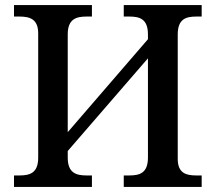

<svg xmlns="http://www.w3.org/2000/svg" viewBox="-20 -734 847 754"><path d="M35 0H341V-45H320C280 -45 246 -54 246 -115V-141L561 -505V-115C561 -54 528 -45 488 -45H466V0H772V-45H751C712 -45 678 -53 678 -110V-599C678 -660 711 -669 751 -669H772V-714H466V-669H488C528 -669 561 -660 561 -599V-580L246 -215V-599C246 -660 280 -669 320 -669H341V-714H35V-669H56C96 -669 130 -660 130 -603V-115C130 -54 97 -45 56 -45H35Z"/></svg>

Font: Noto Serif Thai Medium
Style: Regular
Weight: 500
Designer: Monotype Design Team
Foundry: Monotype Imaging Inc.
Version: Version 1.901;PS 001.901;hotconv 1.0.88;makeotf.lib2.5.64775